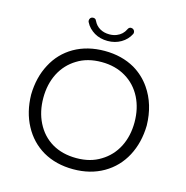

<svg xmlns="http://www.w3.org/2000/svg" viewBox="-120 -957 1034 1070"><g transform="rotate(15 396.5 -421.5)"><path d="M164.6 -199.7Q133.3 -262.2 133.3 -341.3Q133.3 -420.4 165 -482.9Q197.3 -545.4 256.3 -581.1Q314.5 -617.7 396.5 -617.7Q475.6 -617.7 535.6 -582Q595.7 -546.4 628.4 -481.9Q659.7 -419.4 659.7 -340.3Q659.7 -261.2 627.9 -198.7Q595.7 -136.2 536.6 -100.6Q478.5 -64 397.5 -64Q316.4 -64 256.8 -99.1Q197.3 -134.3 164.6 -199.7ZM63 -340.8Q64.9 -240.7 106.4 -163.6Q147.5 -86.4 221.2 -43Q296.9 0.5 396 0.5Q495.1 0.5 570.3 -43Q645.5 -86.4 686.8 -164.1Q728 -241.7 730 -340.8Q727.5 -462.4 667 -549.8Q629.4 -604.5 571.8 -638.7Q496.1 -682.1 397 -682.1Q297.9 -682.1 221.7 -638.7Q146.5 -595.2 106 -517.6Q64.9 -440.9 63 -340.8ZM473.6 -759.8Q507.8 -779.8 524.9 -814Q526.9 -817.9 526.9 -823.2Q526.9 -832 520.8 -838.1Q514.6 -844.2 505.9 -844.2Q500 -844.2 497.1 -842.5Q494.1 -840.8 492.7 -839.4Q489.3 -835.9 486.8 -830.6Q471.7 -798.8 438.5 -785.6Q419.9 -777.8 396.5 -777.8Q365.2 -777.8 341.8 -791.5Q317.9 -805.7 306.2 -830.6Q303.7 -835.9 300.8 -839.4Q295.4 -844.2 286.6 -844.2Q277.8 -844.2 272 -838.4Q266.1 -832 266.1 -823.2Q266.1 -817.9 268.1 -814Q277.3 -795.4 290.5 -782.2Q303.7 -769 319.8 -759.3Q353.5 -739.7 396.5 -739.7Q439.5 -739.7 473.6 -759.8Z"/></g></svg>

Font: YuPearl-ExtraLight
Style: ExtraLight
Weight: 200
Designer: Max Yao
Foundry: Max-Everyday
Version: Version 1.011; ttfautohint (v1.8.3)